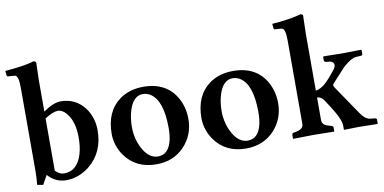

<svg xmlns="http://www.w3.org/2000/svg" viewBox="-69 -896 2215 1107"><g transform="rotate(-10 1038.5 -342.5)"><path d="M184.1 -56.2Q207 -31.7 233.9 -30.8Q314 -30.8 341.8 -128.4Q353 -168.9 353 -220.2Q353 -317.9 308.1 -368.2Q285.6 -392.6 261.2 -393.1Q231 -392.1 184.1 -361.8ZM74.2 -563Q74.2 -627.9 55.2 -634.8Q50.3 -636.2 43.9 -636.2L12.2 -638.2Q7.3 -639.6 5.9 -643.1L2.9 -671.9Q106 -679.7 162.6 -695.3Q168 -696.8 170.9 -698.2Q185.5 -696.8 187 -688Q187 -686 184.1 -583V-401.9Q242.7 -443.4 286.1 -443.8Q373.5 -443.8 426.3 -374.5Q467.3 -319.3 467.8 -243.2Q467.8 -114.3 377.4 -40.5Q314.5 9.8 238.8 9.8Q176.8 8.8 133.8 -40L104 13.2L69.8 6.8Q73.7 -26.4 74.2 -74.2Z M759.8 -402.8Q703.6 -402.8 678.7 -321.3Q666 -278.8 665.5 -229Q665.5 -148.4 703.6 -86.9Q737.3 -33.7 784.7 -33.2Q848.1 -33.2 866.7 -114.7Q873.5 -145 873.5 -184.1Q873.5 -347.2 803.2 -390.6Q783.7 -402.8 759.8 -402.8ZM543.9 -207Q543.9 -338.4 630.9 -402.3Q688 -443.4 769.5 -443.8Q908.2 -443.8 966.3 -335Q994.6 -280.8 994.6 -215.8Q994.6 -124 933.6 -58.1Q869.6 9.8 768.6 9.8Q647.9 9.8 584 -81.1Q544.4 -139.2 543.9 -207Z M1285.2 -402.8Q1229 -402.8 1204.1 -321.3Q1191.4 -278.8 1190.9 -229Q1190.9 -148.4 1229 -86.9Q1262.7 -33.7 1310.1 -33.2Q1373.5 -33.2 1392.1 -114.7Q1398.9 -145 1398.9 -184.1Q1398.9 -347.2 1328.6 -390.6Q1309.1 -402.8 1285.2 -402.8ZM1069.3 -207Q1069.3 -338.4 1156.2 -402.3Q1213.4 -443.4 1294.9 -443.8Q1433.6 -443.8 1491.7 -335Q1520 -280.8 1520 -215.8Q1520 -124 1459 -58.1Q1395 9.8 1293.9 9.8Q1173.3 9.8 1109.4 -81.1Q1069.8 -139.2 1069.3 -207Z M1636.7 -77.1V-563Q1636.7 -627.9 1617.7 -634.8Q1612.8 -636.2 1606.9 -636.2L1574.7 -638.2Q1569.8 -639.6 1568.8 -643.1L1565.9 -671.9Q1668.9 -679.7 1725.1 -695.3Q1730.5 -696.8 1733.9 -698.2Q1748.5 -696.8 1749.5 -688Q1749.5 -686 1746.6 -583V-249Q1774.9 -253.4 1802.7 -277.3Q1828.1 -299.8 1866.7 -349.1Q1890.6 -379.4 1867.2 -395.5Q1861.3 -398.9 1855.5 -399.9L1834.5 -401.9Q1821.8 -404.3 1821.8 -412.1V-434.1L1826.7 -436Q1827.6 -436 1928.7 -434.1L2043.9 -436L2046.9 -434.1V-412.1Q2046.9 -403.8 2041 -402.3Q2038.6 -401.9 2036.6 -401.9L2006.8 -399.9Q1980.5 -397.9 1936.5 -359.4Q1931.6 -355 1927.7 -351.1L1852.5 -269Q1847.7 -260.7 1855.5 -249L1971.7 -78.1Q1995.1 -42 2024.4 -35.6Q2026.4 -35.2 2027.8 -35.2L2056.6 -32.2Q2064 -30.3 2064.9 -25.9V0L2061.5 2Q2060.5 2 1952.6 0L1868.7 2L1866.7 0V-25.9Q1865.7 -44.9 1850.6 -78.1Q1833.5 -114.3 1782.7 -189.5Q1769.5 -207 1746.6 -209V-77.1Q1746.6 -51.3 1773.4 -41Q1781.7 -38.1 1795.9 -34.2L1802.7 -32.2Q1809.6 -29.3 1810.5 -22.9V0L1808.6 2Q1807.6 2 1689.9 0L1570.8 2L1568.8 0V-22.9Q1570.3 -30.3 1576.7 -32.2L1588.9 -34.2Q1630.9 -41 1635.7 -65.9Q1636.7 -71.8 1636.7 -77.1Z"/></g></svg>

Font: Linux Libertine O
Style: Semibold
Weight: 700
Designer: Philipp H. Poll
Foundry: Philipp H. Poll
Version: Version 5.0.0